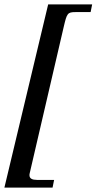

<svg xmlns="http://www.w3.org/2000/svg" viewBox="-57 -694 439 873"><path d="M362 -674H162L-37 159H182L189 124H111C90 124 77 118 77 103C77 101 77 97 78 94L233 -573C247 -633 250 -639 286 -639H355Z"/></svg>

Font: STIXGeneral
Style: Bold Italic
Weight: 700
Italic angle: -16.33°
Designer: MicroPress Inc., with final additions and corrections provided by Coen Hoffman, Elsevier (retired)
Version: Version 1.1.0